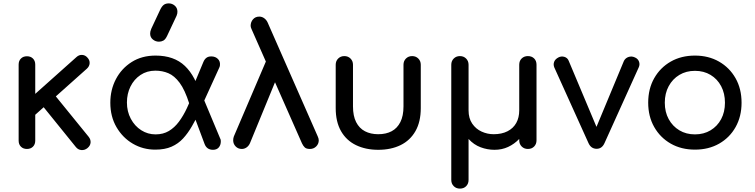

<svg xmlns="http://www.w3.org/2000/svg" viewBox="-20 -879 4458 1133"><path d="M186 -200 124 -268 431 -542Q446 -556 464.5 -555Q483 -554 496 -539Q510 -524 509 -506Q508 -488 493 -474ZM139 0Q117 0 103.5 -13.5Q90 -27 90 -49V-498Q90 -520 103.5 -533.5Q117 -547 139 -547Q161 -547 174.5 -533.5Q188 -520 188 -498V-49Q188 -27 174.5 -13.5Q161 0 139 0ZM496 -5Q480 8 460.5 6.5Q441 5 428 -11L225 -262L295 -328L503 -72Q516 -56 514.5 -37.5Q513 -19 496 -5Z M896 4Q824 4 764 -31Q704 -66 667.5 -128.5Q631 -191 631 -273Q631 -349 664 -412Q697 -475 757 -513Q817 -551 898 -551Q1007 -551 1071 -490Q1135 -429 1166 -310L1097 -267Q1071 -349 1040 -390.5Q1009 -432 973.5 -447Q938 -462 897 -462Q847 -462 809 -436.5Q771 -411 750 -368.5Q729 -326 729 -274Q729 -221 752 -178Q775 -135 813.5 -110.5Q852 -86 898 -86Q943 -86 976.5 -106Q1010 -126 1036 -161Q1062 -196 1083 -241Q1104 -286 1123 -335L1160 -222Q1136 -175 1112.5 -134Q1089 -93 1060.5 -62Q1032 -31 992.5 -13.5Q953 4 896 4ZM1237 5Q1200 5 1187 -30L1094 -279L1165 -335L1280 -60Q1282 -57 1282.5 -52Q1283 -47 1283 -45Q1283 -23 1271 -9Q1259 5 1237 5ZM1150 -208 1092 -302 1180 -513Q1187 -530 1199 -538.5Q1211 -547 1230 -546Q1252 -545 1266 -531Q1280 -517 1278 -495Q1278 -493 1277 -488Q1276 -483 1274 -480ZM918 -633Q898 -633 882 -646Q866 -659 866 -681Q866 -688 867.5 -694Q869 -700 873 -710L925 -821Q935 -842 946.5 -850.5Q958 -859 976 -859Q996 -859 1011.5 -845.5Q1027 -832 1027 -810Q1027 -805 1026 -799Q1025 -793 1022 -786L966 -667Q956 -646 944 -639.5Q932 -633 918 -633Z M1809 0Q1788 0 1778.5 -9Q1769 -18 1762 -33L1464 -708Q1462 -713 1460.5 -717.5Q1459 -722 1459 -726Q1459 -749 1473 -765Q1487 -781 1510 -781Q1526 -781 1539 -771.5Q1552 -762 1559 -747L1855 -74Q1861 -61 1861 -51Q1861 -30 1846 -15Q1831 0 1809 0ZM1407 0Q1385 0 1370.5 -15Q1356 -30 1356 -51Q1356 -63 1360 -74L1593 -619L1640 -484L1455 -34Q1448 -18 1435 -9Q1422 0 1407 0Z M2212 5Q2138 5 2081 -22.5Q2024 -50 1992.5 -105Q1961 -160 1961 -241V-497Q1961 -519 1975.5 -533.5Q1990 -548 2012 -548Q2034 -548 2048.5 -533.5Q2063 -519 2063 -497V-251Q2063 -195 2081.5 -158.5Q2100 -122 2133.5 -104.5Q2167 -87 2212 -87Q2258 -87 2291 -104.5Q2324 -122 2342.5 -158.5Q2361 -195 2361 -251V-497Q2361 -519 2375.5 -533.5Q2390 -548 2412 -548Q2434 -548 2448.5 -533.5Q2463 -519 2463 -497V-241Q2463 -160 2431.5 -105Q2400 -50 2343.5 -22.5Q2287 5 2212 5Z M2694 234Q2672 234 2657.5 219.5Q2643 205 2643 183V-497Q2643 -519 2657.5 -533.5Q2672 -548 2694 -548Q2716 -548 2730.5 -533.5Q2745 -519 2745 -497V-228Q2745 -181 2766.5 -149.5Q2788 -118 2822 -102.5Q2856 -87 2893 -87Q2941 -87 2975 -104.5Q3009 -122 3026.5 -153.5Q3044 -185 3044 -228V-497Q3044 -520 3058.5 -534Q3073 -548 3095 -548Q3118 -548 3132 -534Q3146 -520 3146 -497V-51Q3146 -29 3132 -14.5Q3118 0 3095 0Q3073 0 3058.5 -14.5Q3044 -29 3044 -51V-59Q3015 -29 2978.5 -12Q2942 5 2898 5Q2856 5 2816 -10Q2776 -25 2745 -59V183Q2745 205 2731 219.5Q2717 234 2694 234Z M3501 -1Q3468 -1 3453 -34L3251 -481Q3244 -498 3250 -514Q3256 -530 3275 -540Q3292 -549 3310.5 -543.5Q3329 -538 3336 -520L3524 -73H3476L3662 -520Q3671 -537 3689.5 -543Q3708 -549 3727 -540Q3745 -532 3751 -515Q3757 -498 3749 -481L3547 -34Q3532 -1 3501 -1Z M4081 4Q4000 4 3938 -31.5Q3876 -67 3840.5 -129.5Q3805 -192 3805 -273Q3805 -355 3840.5 -417.5Q3876 -480 3938 -515.5Q4000 -551 4081 -551Q4161 -551 4223 -515.5Q4285 -480 4320.5 -417.5Q4356 -355 4356 -273Q4356 -192 4321 -129.5Q4286 -67 4224 -31.5Q4162 4 4081 4ZM4081 -86Q4133 -86 4173 -110Q4213 -134 4235.5 -176Q4258 -218 4258 -273Q4258 -328 4235.5 -370.5Q4213 -413 4173 -437Q4133 -461 4081 -461Q4029 -461 3989 -437Q3949 -413 3926 -370.5Q3903 -328 3903 -273Q3903 -218 3926 -176Q3949 -134 3989 -110Q4029 -86 4081 -86Z"/></svg>

Font: Comfortaa
Style: Bold
Weight: 700
Designer: Johan Aakerlund
Foundry: Johan Aakerlund
Version: Version 3.104; ttfautohint (v1.8.1.43-b0c9)